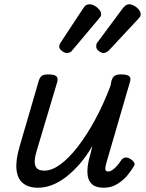

<svg xmlns="http://www.w3.org/2000/svg" viewBox="-20 -863 685 898"><path d="M158 15Q113 15 87 -6.5Q61 -28 57 -71.5Q53 -115 72 -179L161 -484Q167 -503 176.5 -509Q186 -515 205 -515Q235 -515 244 -506Q253 -497 247 -477L152 -159Q144 -134 142.5 -112Q141 -90 151 -77.5Q161 -65 188 -65Q223 -65 263 -94.5Q303 -124 344 -177Q385 -230 424.5 -302.5Q464 -375 497 -462L501 -484Q507 -503 517 -509Q527 -515 546 -515Q576 -515 585 -506Q594 -497 587 -477L478 -103Q473 -85 472.5 -76Q472 -67 476 -64Q480 -61 486 -61Q495 -61 505 -67.5Q515 -74 525.5 -85.5Q536 -97 548 -115Q557 -126 567.5 -126.5Q578 -127 591 -119Q604 -110 608 -101.5Q612 -93 605 -84Q595 -66 576 -43Q557 -20 529 -2.5Q501 15 466 15Q429 15 411.5 -0.5Q394 -16 390.5 -39.5Q387 -63 391 -90.5Q395 -118 403 -142L412 -180Q384 -132 352.5 -96Q321 -60 288.5 -35Q256 -10 223 2.5Q190 15 158 15ZM292 -615Q283 -615 270 -624.5Q257 -634 257 -645Q257 -652 260 -657.5Q263 -663 267 -669L369 -824Q377 -836 384 -839.5Q391 -843 400 -843Q410 -843 422 -836.5Q434 -830 443.5 -819Q453 -808 453 -796Q453 -789 449.5 -784.5Q446 -780 441 -774L320 -630Q314 -621 306 -618Q298 -615 292 -615ZM465 -615Q454 -615 442 -624.5Q430 -634 430 -645Q430 -652 431.5 -657.5Q433 -663 439 -669L554 -824Q563 -835 569.5 -839Q576 -843 585 -843Q595 -843 607 -836.5Q619 -830 628.5 -819Q638 -808 638 -796Q638 -789 634.5 -784Q631 -779 626 -774L492 -630Q484 -622 477 -618.5Q470 -615 465 -615Z"/></svg>

Font: Playwrite AU QLD
Style: Regular
Weight: 400
Designer: Veronika Burian, José Scaglione
Foundry: TypeTogether
Version: Version 1.002